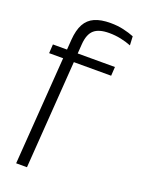

<svg xmlns="http://www.w3.org/2000/svg" viewBox="-158 -748 736 992"><g transform="rotate(20 210.0 -252.0)"><path d="M27 -421 30 -470H371L368 -421ZM405.5 -601.5Q379 -612 348 -618.5Q317 -625 284 -625Q227 -625 200.5 -601.2Q174 -577.5 170 -522.5L121 172H61.5L111.5 -526Q115.5 -579.5 133.5 -612.5Q151.5 -645.5 185.8 -660.8Q220 -676 272.5 -676Q311 -676 344 -668.5Q377 -661 403 -650.5Z"/></g></svg>

Font: Anek Latin Light
Style: Regular
Weight: 300
Designer: Yesha Goshar
Foundry: Ek Type
Version: Version 1.003